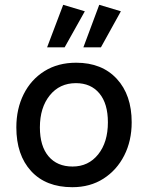

<svg xmlns="http://www.w3.org/2000/svg" viewBox="-20 -770 615 799"><path d="M297 -509Q404 -509 466 -442Q528 -375 528 -261Q528 -184 497 -123Q466 -62 410.5 -26.5Q355 9 281 9Q171 9 109.5 -58Q48 -125 48 -240Q48 -317 78.5 -378Q109 -439 165 -474Q221 -509 297 -509ZM282 -77Q348 -77 388.5 -127.5Q429 -178 429 -261Q429 -339 393.5 -381.5Q358 -424 296 -424Q228 -424 187 -373Q146 -322 146 -240Q146 -162 182 -119.5Q218 -77 282 -77ZM400 -573H327L393 -750L483 -723ZM249 -573H176L243 -750L333 -723Z"/></svg>

Font: Livvic Medium
Style: Regular
Weight: 500
Designer: Jacques Le Bailly, Baron von Fonthausen
Version: Version 1.001; ttfautohint (v1.8.2)